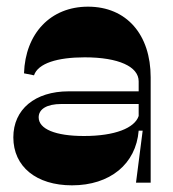

<svg xmlns="http://www.w3.org/2000/svg" viewBox="-20 -548 520 576"><path d="M388 0H432V-316C432 -444 360 -528 244 -528C132 -528 56 -448 52 -328L82 -322C94 -358 152 -376 234 -376C336 -376 396 -348 396 -304V-274H186C85 -274 20 -220 20 -136C20 -48 89 8 196 8C310 8 388 -56 396 -156H408ZM96 -196C96 -221 121 -236 164 -236H396V-200C384 -164 325 -140 232 -140C146 -140 96 -161 96 -196Z"/></svg>

Font: Ribes
Style: Bold
Weight: 900
Designer: Luigi Gorlero
Foundry: Collletttivo
Version: Version 2.100;Glyphs 3.1.2 (3151)